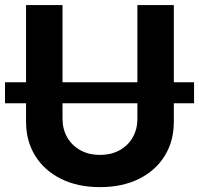

<svg xmlns="http://www.w3.org/2000/svg" viewBox="-31 -748 807 779"><path d="M756.3 -414.1V-329.1H-10.7V-414.1ZM374.5 11.2Q284.2 11.2 216.8 -22.2Q149.4 -55.7 112.1 -115.5Q74.7 -175.3 74.7 -254.4V-727.5H222.7V-266.6Q222.7 -223.6 241.7 -190.7Q260.7 -157.7 294.7 -138.7Q328.6 -119.6 374.5 -119.6Q420.9 -119.6 454.8 -138.7Q488.8 -157.7 507.6 -190.7Q526.4 -223.6 526.4 -266.6V-727.5H674.3V-254.4Q674.3 -175.3 637.2 -115.5Q600.1 -55.7 532.7 -22.2Q465.3 11.2 374.5 11.2Z"/></svg>

Font: Inter 24pt
Style: Bold
Weight: 700
Designer: Rasmus Andersson
Foundry: rsms
Version: Version 4.001;git-66647c0bb